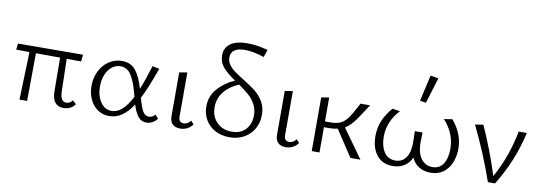

<svg xmlns="http://www.w3.org/2000/svg" viewBox="-55 -1072 4061 1437"><g transform="rotate(10 1975.0 -353.0)"><path d="M546 -39Q532 -18 509 -6.5Q486 5 458 5Q372 5 371 -108L369 -362L185 -363L182 0H124L136 -363L35 -364L40 -411L534 -413L529 -361L419 -362L425 -117Q426 -75 438 -56.5Q450 -38 472 -38Q502 -38 519 -64Z M1170 -39Q1157 -20 1134.5 -7.5Q1112 5 1088 5Q1049 5 1024.5 -26.5Q1000 -58 983 -114Q946 -56 902 -25.5Q858 5 804 5Q756 5 718 -21Q680 -47 658.5 -92.5Q637 -138 637 -195Q637 -258 663 -309Q689 -360 733 -389Q777 -418 830 -418Q899 -418 935.5 -371Q972 -324 998 -236Q1029 -312 1061 -419L1114 -408Q1057 -247 1016 -170Q1035 -104 1052 -73Q1069 -42 1098 -42Q1127 -42 1146 -66ZM968 -170 959 -203Q936 -288 906 -332.5Q876 -377 826 -377Q791 -377 762.5 -355Q734 -333 717 -293Q700 -253 700 -202Q700 -131 732.5 -83.5Q765 -36 817 -36Q860 -36 897 -70Q934 -104 968 -170Z M1266 -79V-408L1326 -418V-88Q1324 -38 1365 -38Q1379 -38 1393 -45.5Q1407 -53 1417 -68L1439 -43Q1424 -21 1399.5 -8Q1375 5 1346 5Q1306 5 1285.5 -16.5Q1265 -38 1266 -79Z M1746 -440Q1805 -404 1842 -375Q1879 -346 1905 -303Q1931 -260 1931 -201Q1931 -144 1905 -97Q1879 -50 1831 -22.5Q1783 5 1720 5Q1659 5 1611.5 -20Q1564 -45 1537 -90Q1510 -135 1510 -192Q1510 -273 1561.5 -330Q1613 -387 1688 -420Q1625 -462 1592.5 -500Q1560 -538 1560 -590Q1560 -647 1603.5 -679Q1647 -711 1732 -711Q1806 -711 1888 -688L1868 -631Q1786 -659 1722 -659Q1669 -659 1642.5 -639.5Q1616 -620 1616 -583Q1616 -554 1633 -530Q1650 -506 1675.5 -487Q1701 -468 1746 -440ZM1873 -187Q1873 -234 1853 -271Q1833 -308 1802 -335.5Q1771 -363 1724 -396Q1654 -367 1613 -316Q1572 -265 1572 -198Q1572 -127 1616 -83Q1660 -39 1729 -39Q1797 -39 1835 -81Q1873 -123 1873 -187Z M2068 -79V-408L2128 -418V-88Q2126 -38 2167 -38Q2181 -38 2195 -45.5Q2209 -53 2219 -68L2241 -43Q2226 -21 2201.5 -8Q2177 5 2148 5Q2108 5 2087.5 -16.5Q2067 -38 2068 -79Z M2559 -218 2715 0H2639L2508 -199Q2479 -192 2438 -192H2404V0H2345V-408L2404 -418V-236H2448Q2502 -236 2534.5 -256.5Q2567 -277 2597 -329L2643 -413H2716L2645 -306Q2602 -242 2559 -218Z M3423 -208Q3423 -151 3403.5 -102.5Q3384 -54 3344.5 -24.5Q3305 5 3248 5Q3198 5 3160 -18Q3122 -41 3103 -84Q3083 -40 3045.5 -17.5Q3008 5 2960 5Q2882 5 2838.5 -49.5Q2795 -104 2795 -194Q2795 -259 2818.5 -313.5Q2842 -368 2886 -418L2943 -408Q2857 -316 2857 -200Q2857 -130 2886.5 -84.5Q2916 -39 2973 -39Q3027 -39 3055.5 -83.5Q3084 -128 3081 -216L3079 -281H3138L3136 -218Q3134 -129 3167 -84Q3200 -39 3254 -39Q3309 -39 3336.5 -82.5Q3364 -126 3364 -195Q3364 -314 3278 -408L3340 -418Q3423 -321 3423 -208ZM3078 -512 3123 -711 3184 -701 3124 -505Z M3907 -413Q3859 -196 3738 0H3684Q3615 -200 3514 -408L3576 -418Q3655 -243 3716 -52Q3810 -222 3845 -413Z"/></g></svg>

Font: Ysabeau Semilight
Style: Regular
Weight: 300
Designer: Christian Thalmann (Catharsis Fonts)
Version: Version 0.003